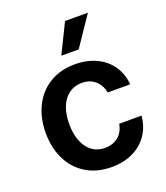

<svg xmlns="http://www.w3.org/2000/svg" viewBox="-140 -855 834 963"><g transform="rotate(-20 276.5 -373.5)"><path d="M37.1 -262.7Q37.1 -343.3 68.4 -405.5Q99.6 -467.8 157 -502.4Q214.4 -537.1 291 -537.1Q355 -537.1 405 -513.7Q455.1 -490.2 484.6 -447.3Q514.2 -404.3 518.6 -347.7H399.4Q391.6 -387.7 363.8 -412.6Q335.9 -437.5 292 -437.5Q253.4 -437.5 224.4 -416.7Q195.3 -396 179.2 -357.2Q163.1 -318.4 163.1 -265.6Q163.1 -211.4 179 -172.1Q194.8 -132.8 223.9 -111.8Q252.9 -90.8 292 -90.8Q334 -90.8 362.8 -114.3Q391.6 -137.7 399.4 -180.7H518.6Q513.7 -124.5 484.6 -81.1Q455.6 -37.6 405.8 -13.4Q356 10.7 291 10.7Q213.4 10.7 156 -23.9Q98.6 -58.6 67.9 -120.6Q37.1 -182.6 37.1 -262.7ZM320.3 -757.8H442.4L335.9 -600.6H243.2Z"/></g></svg>

Font: Pretendard JP SemiBold
Style: Regular
Weight: 600
Designer: Base glyphs from Inter by Rasmus Andersson; Hangeul glyphs from Noto Sans CJK(Source Han Sans) by Jang Soo-young and Kan
Foundry: Kil Hyung-jin
Version: Version 1.309